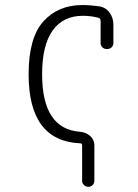

<svg xmlns="http://www.w3.org/2000/svg" viewBox="-20 -550 540 750"><path d="M293 9.8Q91.8 1 91.8 -259.8Q91.8 -402.3 149.4 -466.3Q207 -530.3 301.8 -530.3Q332 -530.3 367.2 -525.4Q392.6 -521.5 407.7 -501Q422.9 -480.5 422.9 -454.1V-381.8Q422.9 -372.1 416 -365.2Q409.2 -358.4 397.9 -358.4Q386.7 -358.4 379.9 -365.2Q373 -372.1 373 -381.8V-468.8Q373 -477.5 365.2 -480.5Q335 -488.3 303.7 -488.3Q226.6 -488.3 185.5 -430.7Q144.5 -373 144.5 -259.8Q144.5 -45.9 293 -35.2Q316.4 -33.2 332.5 -18.6Q348.6 -3.9 348.6 17.6V156.2Q348.6 166 341.8 172.9Q335 179.7 325.2 179.7Q315.4 179.7 308.1 172.9Q300.8 166 300.8 156.2V17.6Q300.8 9.8 293 9.8Z"/></svg>

Font: Rounded Mgen+ 1mn light
Style: Regular
Weight: 200
Designer: [Source Han Sans]
Ryoko NISHIZUKA  (kana & ideographs); Paul D. Hunt (Latin, Greek & Cyrillic); Wenlong ZHANG  (bopomofo
Version: Version 1.059.20150602